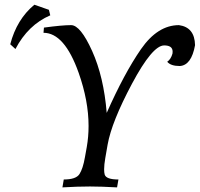

<svg xmlns="http://www.w3.org/2000/svg" viewBox="-20 -812 865 832"><path d="M46.9 -599.6 24.4 -620.1Q52.7 -728.5 128.9 -791.5L191.9 -769.5L197.8 -745.6Q101.6 -704.1 46.9 -599.6ZM487.3 0Q417 -3.9 370.1 -3.9Q315.4 -3.9 250.5 0L256.3 -34.2Q309.1 -34.2 324.2 -57.4Q339.4 -80.6 348.1 -130.9L356 -174.8Q363.8 -219.2 363.8 -266.1Q363.8 -375 320.8 -496.6Q259.3 -669.9 168.5 -669.9L170.4 -692.4Q249 -703.1 288.1 -703.1Q328.6 -703.1 379.2 -591.1Q429.7 -479 442.4 -322.8Q518.6 -494.6 590.8 -598.9Q663.1 -703.1 755.4 -703.1Q823.7 -693.8 825.2 -616.2Q809.6 -529.3 759.3 -525.9Q719.7 -525.9 704.6 -544.4Q720.7 -555.2 727.5 -580.1L728 -588.4Q728 -615.2 691.4 -615.2Q640.6 -615.2 552.2 -449.7Q463.9 -284.2 446.3 -185.1Q441.4 -156.7 436.3 -127.4Q431.2 -98.1 431.2 -78.6Q431.2 -64.5 433.6 -55.7Q439.9 -34.2 493.2 -34.2Z"/></svg>

Font: Kelvinch
Style: Italic
Weight: 400
Italic angle: -10°
Designer: Paul James Miller
Foundry: High-Logic / Made with FontCreator
Version: Version 3.40;July 22, 2017;FontCreator 11.0.0.2388 64-bit